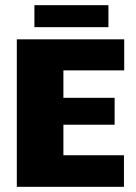

<svg xmlns="http://www.w3.org/2000/svg" viewBox="-20 -722 526 742"><path d="M113 -617H399V-702H113ZM45 0H459V-122H225V-240H423V-344H225V-450H460V-570H45Z"/></svg>

Font: FilmFarsi_V5 Display
Style: Regular
Weight: 400
Designer: Borna Izadpanah
Foundry: Borna Izadpanah
Version: Version 1.000;PS 001.000;hotconv 1.0.88;makeotf.lib2.5.64775